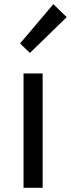

<svg xmlns="http://www.w3.org/2000/svg" viewBox="-20 -892 337 912"><path d="M91.8 0V-543H182.6V0ZM122.1 -640.6 75.2 -685.5 233.4 -872.1 296.9 -810.5Z"/></svg>

Font: Gen Shin Gothic Regular
Style: Regular
Weight: 400
Designer: [Source Han Sans]
Ryoko NISHIZUKA  (kana & ideographs); Paul D. Hunt (Latin, Greek & Cyrillic); Wenlong ZHANG  (bopomofo
Version: Version 1.002.20150607